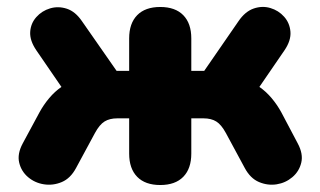

<svg xmlns="http://www.w3.org/2000/svg" viewBox="-20 -521 918 550"><path d="M439 9Q396 9 373 -14.5Q350 -38 350 -81V-182H316Q294 -182 279.5 -173Q265 -164 252 -140L198 -40Q182 -10 157 0.5Q132 11 106 7Q80 3 60.5 -13.5Q41 -30 35 -55Q29 -80 45 -110L93 -199Q105 -221 121 -240Q137 -259 156 -272L84 -377Q65 -405 66.5 -429.5Q68 -454 84 -472Q100 -490 123.5 -497Q147 -504 171.5 -496Q196 -488 215 -460L314 -318H350V-411Q350 -454 373 -477.5Q396 -501 439 -501Q482 -501 505 -477.5Q528 -454 528 -411V-318H565L663 -460Q682 -488 706.5 -496.5Q731 -505 754.5 -498Q778 -491 794 -473Q810 -455 812 -430Q814 -405 795 -377L723 -272Q742 -259 758 -240Q774 -221 786 -199L833 -110Q849 -80 843 -55Q837 -30 817.5 -13.5Q798 3 772.5 7Q747 11 722 0.5Q697 -10 681 -40L627 -140Q614 -164 599.5 -173Q585 -182 563 -182H528V-81Q528 -38 505 -14.5Q482 9 439 9Z"/></svg>

Font: Chiron GoRound TC H
Style: Regular
Weight: 900
Designer: Ryoko NISHIZUKA 西塚涼子 (kana, bopomofo & ideographs); Paul D. Hunt (Latin, Greek & Cyrillic); Sandoll Communications 산돌커뮤니
Foundry: Adobe
Version: Version 1.000;hotconv 1.1.1;makeotfexe 2.6.0